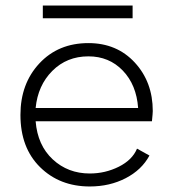

<svg xmlns="http://www.w3.org/2000/svg" viewBox="-20 -666 616 695"><path d="M305 9Q196 9 125 -61Q54 -131 54 -250Q54 -363 122.5 -436.5Q191 -510 300 -510Q403 -510 468 -439.5Q533 -369 533 -264Q533 -257 530 -227H109Q116 -140 171 -89Q226 -38 305 -38Q361 -38 410 -62.5Q459 -87 476 -128L521 -103Q493 -51 435 -21Q377 9 305 9ZM109 -275H480Q474 -359 424.5 -410.5Q375 -462 300 -462Q222 -462 169.5 -409.5Q117 -357 109 -275ZM135 -600V-646H460V-600Z"/></svg>

Font: Human Sans Light
Style: Regular
Weight: 300
Designer: Tim Radville
Foundry: Continuum
Version: Version 1.000;FEAKit 1.0